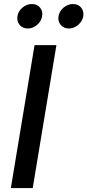

<svg xmlns="http://www.w3.org/2000/svg" viewBox="-20 -957 445 977"><path d="M267.1 -727.5 146.5 0H35.2L155.8 -727.5ZM330.6 -812Q304.2 -812 288.8 -830.6Q273.4 -849.1 277.8 -874.5Q282.2 -900.4 303.7 -918.5Q325.2 -936.5 351.6 -936.5Q377.4 -936.5 392.6 -918.5Q407.7 -900.4 403.8 -874.5Q399.4 -849.1 377.9 -830.6Q356.4 -812 330.6 -812ZM121.1 -812Q95.2 -812 79.8 -830.6Q64.5 -849.1 68.8 -874.5Q72.8 -900.4 94.5 -918.5Q116.2 -936.5 142.1 -936.5Q168.5 -936.5 183.6 -918.5Q198.7 -900.4 194.3 -874.5Q190.4 -849.1 168.9 -830.6Q147.5 -812 121.1 -812Z"/></svg>

Font: Inter Medium
Style: Italic
Weight: 500
Italic angle: -9.3988°
Designer: Rasmus Andersson
Foundry: rsms
Version: Version 4.001;git-66647c0bb